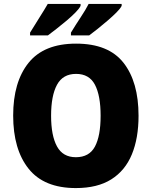

<svg xmlns="http://www.w3.org/2000/svg" viewBox="-20 -998 772 977"><path d="M685 -409Q685 -295 651 -212.5Q617 -130 546.5 -85.5Q476 -41 366 -41Q204 -41 125.5 -139.5Q47 -238 47 -410Q47 -581 125.5 -678.5Q204 -776 367 -776Q532 -776 608.5 -678.5Q685 -581 685 -409ZM240 -409Q240 -308 270 -253Q300 -198 366 -198Q434 -198 463 -252Q492 -306 492 -409Q492 -512 463 -567Q434 -622 367 -622Q300 -622 270 -566.5Q240 -511 240 -409ZM599 -968Q592 -954 572.5 -934.5Q553 -915 528 -893.5Q503 -872 478 -852Q453 -832 434 -818H341V-832Q364 -870 390.5 -910Q417 -950 431 -978H599ZM390 -968Q383 -954 364 -934.5Q345 -915 319.5 -893.5Q294 -872 269 -852.5Q244 -833 224 -818H133V-832Q156 -870 181.5 -910Q207 -950 223 -978H390Z"/></svg>

Font: Noto Sans Tamil UI SemiCondensed Black
Style: Regular
Weight: 900
Width: 4
Designer: Jelle Bosma - Monotype Design Team
Foundry: Monotype Imaging Inc.
Version: Version 2.004; ttfautohint (v1.8.4.7-5d5b)